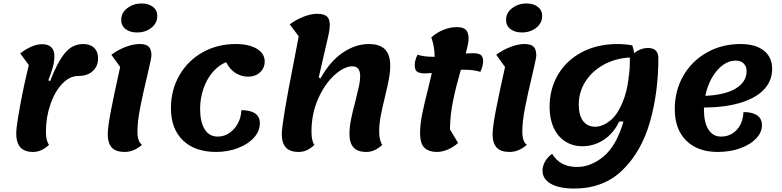

<svg xmlns="http://www.w3.org/2000/svg" viewBox="-20 -855 4528 1112"><path d="M74 -83Q74 -121 96.5 -243Q119 -365 147 -478L97 -546Q167 -599 224 -599Q260 -599 277.5 -581Q295 -563 295 -531Q295 -499 286 -466Q277 -433 260 -390L270 -385Q312 -494 355.5 -547Q399 -600 461 -600Q502 -600 525 -578Q548 -556 548 -517Q548 -472 517.5 -443.5Q487 -415 433 -415Q384 -415 341 -370.5Q298 -326 272 -251Q246 -176 246 -92Q246 -41 264 -16Q220 25 172 25Q121 25 97.5 -2Q74 -29 74 -83Z M682 -740Q682 -782 718 -808.5Q754 -835 799 -835Q840 -835 865.5 -815.5Q891 -796 891 -763Q891 -721 856.5 -694Q822 -667 774 -667Q733 -667 707.5 -686.5Q682 -706 682 -740ZM604 -78Q604 -118 622.5 -214.5Q641 -311 676 -467L625 -538Q663 -566 707 -583Q751 -600 789 -600Q826 -600 841.5 -584.5Q857 -569 857 -533Q857 -519 834 -422Q808 -314 792 -232.5Q776 -151 776 -92Q776 -36 802 -16Q755 25 702 25Q651 25 627.5 -0.5Q604 -26 604 -78Z M970 -228Q970 -334 1019 -419Q1068 -504 1153.5 -552Q1239 -600 1345 -600Q1422 -600 1467.5 -572.5Q1513 -545 1513 -499Q1513 -461 1486 -436Q1459 -411 1417 -411Q1377 -411 1343.5 -432.5Q1310 -454 1290 -495Q1247 -478 1212.5 -438Q1178 -398 1158.5 -342Q1139 -286 1139 -225Q1139 -148 1165.5 -106Q1192 -64 1240 -64Q1296 -64 1335.5 -108.5Q1375 -153 1378 -217Q1430 -217 1457.5 -198Q1485 -179 1485 -141Q1485 -96 1451 -58Q1417 -20 1358.5 2.5Q1300 25 1231 25Q1109 25 1039.5 -42Q970 -109 970 -228Z M1612 -78Q1612 -145 1685 -514L1710 -645L1658 -714Q1694 -741 1737.5 -758Q1781 -775 1817 -775Q1856 -775 1873 -760Q1890 -745 1890 -710Q1890 -688 1883 -654.5Q1876 -621 1860 -554Q1856 -535 1845 -490Q1834 -445 1826 -406L1836 -401Q1893 -502 1966.5 -551Q2040 -600 2116 -600Q2179 -600 2209.5 -569.5Q2240 -539 2240 -474Q2240 -438 2233 -400Q2226 -362 2210 -296Q2194 -231 2185 -184Q2176 -137 2176 -92Q2176 -68 2181 -47.5Q2186 -27 2194 -16Q2150 25 2102 25Q2051 25 2027.5 -1Q2004 -27 2004 -78Q2004 -118 2013 -163.5Q2022 -209 2039 -272Q2053 -327 2059.5 -358Q2066 -389 2066 -414Q2066 -471 2021 -471Q1974 -471 1918 -421Q1862 -371 1823 -284Q1784 -197 1784 -92Q1784 -39 1801 -16Q1759 25 1710 25Q1659 25 1635.5 -1Q1612 -27 1612 -78Z M2778 -499Q2778 -474 2762 -439Q2723 -451 2670 -451H2649Q2622 -358 2604.5 -274Q2587 -190 2586 -106L2633 -27Q2605 -2 2572.5 11.5Q2540 25 2510 25Q2465 25 2439 1.5Q2413 -22 2413 -86Q2413 -134 2425.5 -196Q2438 -258 2461 -348L2481 -432Q2455 -430 2442 -430Q2408 -430 2395 -440.5Q2382 -451 2382 -477Q2382 -506 2398 -538Q2435 -526 2491 -526H2497V-532Q2497 -585 2478 -638Q2507 -665 2546.5 -681.5Q2586 -698 2626 -698Q2663 -698 2678.5 -682Q2694 -666 2694 -629Q2694 -606 2677 -545Q2705 -547 2718 -547Q2752 -547 2765 -536.5Q2778 -526 2778 -499Z M2911 -740Q2911 -782 2947 -808.5Q2983 -835 3028 -835Q3069 -835 3094.5 -815.5Q3120 -796 3120 -763Q3120 -721 3085.5 -694Q3051 -667 3003 -667Q2962 -667 2936.5 -686.5Q2911 -706 2911 -740ZM2833 -78Q2833 -118 2851.5 -214.5Q2870 -311 2905 -467L2854 -538Q2892 -566 2936 -583Q2980 -600 3018 -600Q3055 -600 3070.5 -584.5Q3086 -569 3086 -533Q3086 -519 3063 -422Q3037 -314 3021 -232.5Q3005 -151 3005 -92Q3005 -36 3031 -16Q2984 25 2931 25Q2880 25 2856.5 -0.5Q2833 -26 2833 -78Z M3793 -519Q3793 -319 3744 -148Q3695 23 3585.5 130Q3476 237 3305 237Q3219 237 3170.5 209.5Q3122 182 3122 133Q3122 106 3138 78.5Q3154 51 3178 36Q3223 112 3322 112Q3403 112 3476.5 50.5Q3550 -11 3591 -151H3566Q3534 -83 3477 -45.5Q3420 -8 3353 -8Q3297 -8 3253.5 -36Q3210 -64 3186.5 -115.5Q3163 -167 3163 -235Q3163 -340 3212 -423Q3261 -506 3350.5 -553Q3440 -600 3557 -600Q3604 -600 3642 -592Q3650 -571 3653 -547Q3689 -577 3734 -577Q3763 -577 3778 -562Q3793 -547 3793 -519ZM3628 -402Q3629 -421 3629 -461Q3629 -501 3628 -522H3627ZM3627 -522Q3542 -517 3475 -479.5Q3408 -442 3370 -382Q3332 -322 3332 -249Q3332 -188 3357 -154.5Q3382 -121 3427 -121Q3470 -121 3515.5 -157.5Q3561 -194 3594 -284Q3627 -374 3627 -522Z M4057 -232V-219Q4057 -146 4083 -105Q4109 -64 4155 -64Q4211 -64 4247 -103Q4283 -142 4286 -206Q4338 -206 4365.5 -186.5Q4393 -167 4393 -130Q4393 -88 4359 -52.5Q4325 -17 4266.5 4Q4208 25 4137 25Q4020 25 3954 -41Q3888 -107 3888 -223Q3888 -330 3937.5 -416Q3987 -502 4074 -551Q4161 -600 4269 -600Q4356 -600 4404 -562Q4452 -524 4452 -456Q4452 -387 4405 -337Q4358 -287 4269 -260Q4180 -233 4057 -232ZM4065 -300Q4179 -305 4241.5 -342.5Q4304 -380 4304 -444Q4304 -471 4287 -487.5Q4270 -504 4242 -504Q4182 -504 4132.5 -446Q4083 -388 4065 -300Z"/></svg>

Font: Lemonada SemiBold
Style: Regular
Weight: 600
Designer: Mohamed Gaber (Arabic) Eduardo Tunni (Latin)
Foundry: Kief Type Foundry
Version: Version 3.006